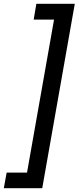

<svg xmlns="http://www.w3.org/2000/svg" viewBox="-34 -831 413 1009"><path d="M359 -811 188 158H-14L1 76H108L250 -728H143L157 -811Z"/></svg>

Font: DM Sans 16pt Medium
Style: Italic
Weight: 500
Italic angle: -10°
Version: Version 4.004;gftools[0.9.30]